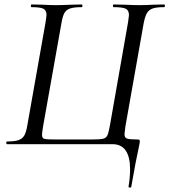

<svg xmlns="http://www.w3.org/2000/svg" viewBox="-20 -645 758 859"><path d="M562 113Q562 0 483 0H12Q8 0 8 -6Q8 -12 12 -12Q45 -12 62.5 -18Q80 -24 88.5 -38.5Q97 -53 102 -83L184 -546Q188 -572 188 -578Q188 -599 174 -606Q160 -613 121 -613Q118 -613 118 -619Q118 -625 121 -625L169 -624Q207 -622 229 -622Q257 -622 301 -624L345 -625Q349 -625 349 -619Q349 -613 345 -613Q311 -613 293.5 -607Q276 -601 268 -586.5Q260 -572 255 -542L173 -81Q168 -51 168 -42Q168 -27 178 -24Q188 -21 225 -21H393Q429 -21 442 -24.5Q455 -28 460.5 -39.5Q466 -51 472 -85L553 -546Q557 -572 557 -577Q557 -599 542.5 -606Q528 -613 489 -613Q485 -613 485 -619Q485 -625 489 -625L537 -624Q577 -622 604 -622Q629 -622 669 -624L714 -625Q718 -625 718 -619Q718 -613 714 -613Q680 -613 663 -607Q646 -601 637.5 -586.5Q629 -572 623 -542L541 -79Q537 -49 537 -45Q537 -29 548 -25Q559 -21 595 -21Q603 -21 604.5 -18.5Q606 -16 605 -6L601 14Q590 61 567 192Q567 194 562 194Q554 194 555 190Q562 149 562 113Z"/></svg>

Font: Cormorant Infant Medium
Style: Italic
Weight: 500
Italic angle: -10°
Designer: Christian Thalmann (Catharsis Fonts)
Foundry: Catharsis Fonts
Version: Version 4.000